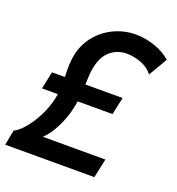

<svg xmlns="http://www.w3.org/2000/svg" viewBox="-146 -835 867 942"><g transform="rotate(20 287.5 -364.0)"><path d="M139.2 -296.9Q142.1 -309.1 143.6 -321.3H61L80.1 -412.1H147.5Q146.5 -439.5 146.5 -453.6Q146.5 -498.5 153.8 -532.2Q166.5 -589.8 203.4 -634.3Q240.2 -678.7 293.2 -703.1Q346.2 -727.5 405.3 -727.5Q454.6 -727.5 504.4 -710.2Q554.2 -692.9 588.4 -662.6L530.8 -564.5Q511.7 -592.8 472.7 -608.4Q433.6 -624 395.5 -624Q347.2 -624 311.3 -595Q275.4 -565.9 262.7 -505.9Q258.3 -486.3 256.8 -465.6Q255.4 -444.8 254.4 -412.1H448.7L429.2 -321.3H247.1Q245.1 -305.2 241.2 -287.6Q229.5 -232.9 203.4 -180.7Q177.2 -128.4 147.9 -101.6L147 -99.6H472.7L451.2 0H-14.2L1 -79.1Q22.9 -88.4 51.3 -120.8Q79.6 -153.3 104 -200.4Q128.4 -247.6 139.2 -296.9Z"/></g></svg>

Font: Reddit Sans Vanilla SemiBold
Style: Italic
Weight: 600
Italic angle: -11.25°
Designer: Stephen Hutchings
Version: Version 1.013